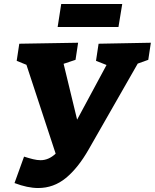

<svg xmlns="http://www.w3.org/2000/svg" viewBox="-20 -922 779 966"><path d="M53 -1 101 -134Q126 -126 146.5 -121Q167 -116 184 -116Q225 -116 260 -149L113 -596L64 -616L77 -702L373 -707L360 -621L300 -601L368 -320L516 -595L463 -616L476 -702L739 -707L726 -621L673 -602L426 -170Q373 -77 311.5 -26.5Q250 24 172 24Q119 24 53 -1ZM595 -902 576 -786H270L288 -902Z"/></svg>

Font: Bitter ExtraBold
Style: Italic
Weight: 800
Italic angle: -9°
Designer: Sol Matas, and Bitter project Authors
Foundry: Sol Matas
Version: Version 2.001